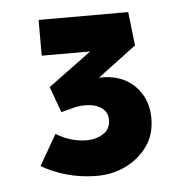

<svg xmlns="http://www.w3.org/2000/svg" viewBox="-37 -819 425 444"><g transform="rotate(-5 175.5 -597.5)"><path d="M173 -412Q148 -412 125.5 -416Q103 -420 82.5 -427.5Q62 -435 43 -446L84 -517Q104 -505 121.5 -500.5Q139 -496 155 -496Q176 -496 193 -506.5Q210 -517 210 -539Q210 -557 195.5 -567Q181 -577 158 -577Q144 -577 130.5 -573.5Q117 -570 102 -566L80 -626L209 -721L221 -700H68V-783H276L285 -705L172 -620L164 -627Q172 -631 182.5 -634.5Q193 -638 201 -638Q250 -638 279 -608.5Q308 -579 308 -534Q308 -495 288 -468Q268 -441 237.5 -426.5Q207 -412 173 -412Z"/></g></svg>

Font: Lexend Mega SemiBold
Style: Regular
Weight: 600
Designer: Bonnie Shaver-Troup, Thomas Jockin
Foundry: Lexend
Version: Version 1.007